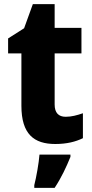

<svg xmlns="http://www.w3.org/2000/svg" viewBox="-20 -683 445 924"><path d="M296 -121C262 -121 243 -140 243 -180V-426H372V-549H243V-663H138L96 -547L19 -498V-426H83V-174C83 -37 144 10 246 10C302 10 344 -1 379 -18V-138C350 -128 324 -121 296 -121ZM319 72V61H170C167 101 155 169 145 208V221H243C276 171 299 121 319 72Z"/></svg>

Font: Noto Sans Myanmar SemiCondensed ExtraBold
Style: Regular
Weight: 800
Width: 4
Designer: Monotype Design Team
Foundry: Monotype Imaging Inc.
Version: Version 2.107